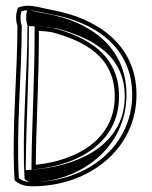

<svg xmlns="http://www.w3.org/2000/svg" viewBox="-20 -637 530 671"><path d="M31 -7C48 8 65 14 94 14C291 14 457 -116 457 -306C457 -486 312 -575 162 -602C118 -610 80 -626 43 -610C35 -591 34 -567 41 -546C41 -379 20 -178 31 -7ZM46 -14C36 -182 56 -380 56 -546V-548L55 -551C50 -566 51 -583 55 -598C83 -607 115 -595 159 -587C306 -561 442 -476 442 -306C442 -126 285 -1 94 -1C70 -1 58 -5 46 -14ZM66 -11C79 -1 81 -1 94 -1C253 -1 422 -116 422 -306C422 -483 279 -564 148 -588C101 -596 82 -603 75 -602C70 -586 70 -565 76 -548V-547V-546C76 -380 56 -181 66 -11ZM70 -42V-61C72 -222 81 -358 81 -529V-546L121 -544C137 -543 154 -542 171 -539H174L177 -538C306 -504 416 -441 416 -300C416 -146 279 -63 113 -46ZM90 -44 107 -46C253 -61 396 -138 396 -300C396 -448 282 -509 163 -540H162H161C147 -542 133 -543 117 -544L101 -545V-529C101 -359 92 -222 90 -61ZM105 -61C107 -222 116 -358 116 -529C132 -528 146 -527 159 -525C277 -494 381 -438 381 -300C381 -149 248 -76 105 -61Z"/></svg>

Font: Snowfall
Style: Eco
Weight: 400
Designer: Jasper
Foundry: Cannot Into Space Fonts
Version: Version 0.9